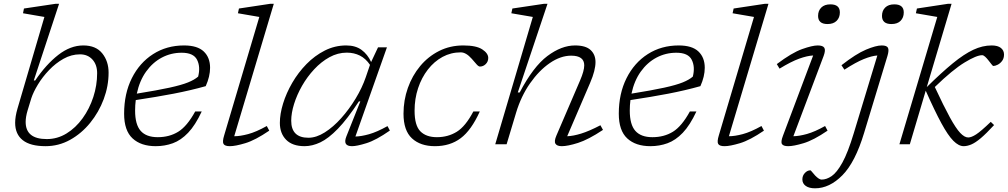

<svg xmlns="http://www.w3.org/2000/svg" viewBox="-20 -762 5322 1014"><path d="M214.5 -672.5Q205 -674 183.5 -677.8Q162 -681.5 139 -685.5Q116 -689.5 101.5 -692L106.5 -717L274 -742H292L158.5 -337H166Q223.5 -422 287.8 -472Q352 -522 420 -522Q486.5 -522 520 -480.2Q553.5 -438.5 553.5 -378.5Q553.5 -307.5 527.8 -238.5Q502 -169.5 456.2 -113.2Q410.5 -57 350.2 -23.5Q290 10 220.5 10Q140 10 100 -21.8Q60 -53.5 60 -113.5Q60 -146.5 72.5 -189ZM125.5 -178Q115.5 -144.5 115.5 -118Q115.5 -27.5 227 -27.5Q283 -27.5 331.5 -57.2Q380 -87 416.2 -137.2Q452.5 -187.5 472.8 -249.5Q493 -311.5 493 -375.5Q493 -420.5 468 -447.8Q443 -475 402.5 -475Q357 -475 315.2 -451.5Q273.5 -428 238.8 -391.5Q204 -355 180 -315.2Q156 -275.5 145.5 -243.5Z M1045.5 -173.5Q1011.5 -100.5 973.5 -60.8Q935.5 -21 892.8 -5.5Q850 10 802.5 10Q724.5 10 680 -31.2Q635.5 -72.5 635.5 -161.5Q635.5 -267.5 676.2 -349Q717 -430.5 788.5 -476.2Q860 -522 952 -522Q1022.5 -522 1056 -490.2Q1089.5 -458.5 1089.5 -404Q1089.5 -358.5 1066.5 -307Q986.5 -284.5 896.8 -267.2Q807 -250 697 -233.5Q693.5 -206.5 693.5 -178Q693.5 -104 723 -70.8Q752.5 -37.5 813 -37.5Q874.5 -37.5 921.2 -66.2Q968 -95 1011 -173.5ZM939.5 -483.5Q883 -483.5 834.5 -457.8Q786 -432 751.5 -383.8Q717 -335.5 702.5 -267.5Q811.5 -285 875.2 -299Q939 -313 973 -326.8Q1007 -340.5 1026.5 -357.5Q1039.5 -409 1020.8 -446.2Q1002 -483.5 939.5 -483.5Z M1349.5 -672.5Q1340.5 -674 1319 -677.8Q1297.5 -681.5 1274 -685.5Q1250.5 -689.5 1236.5 -692L1242 -717L1407.5 -742H1426L1217 -42.5Q1248.5 -42.5 1290.5 -53.8Q1332.5 -65 1389 -96.5L1402 -72Q1328 -21.5 1275.5 -5.8Q1223 10 1194 10Q1167.5 10 1160.5 -1.8Q1153.5 -13.5 1164 -47.5Z M1809.5 -42 1883 -226.5H1875.5Q1814.5 -133.5 1764.5 -82Q1714.5 -30.5 1671.8 -10.2Q1629 10 1588.5 10Q1524.5 10 1491.2 -23.8Q1458 -57.5 1458 -113Q1458 -160 1475 -215.2Q1492 -270.5 1523.5 -324.8Q1555 -379 1598.5 -423.5Q1642 -468 1695.2 -495Q1748.5 -522 1808.5 -522Q1857.5 -522 1889.5 -498.5Q1921.5 -475 1940 -434.5L1976.5 -512H2023.5L1857 -41Q1887.5 -41.5 1929.2 -53.2Q1971 -65 2026.5 -96L2039 -72.5Q1966 -21.5 1915.2 -5.8Q1864.5 10 1839 10Q1788.5 10 1809.5 -42ZM1518 -124.5Q1518 -34.5 1609 -34.5Q1650.5 -34.5 1695.2 -62.8Q1740 -91 1782 -138Q1824 -185 1858.2 -241.5Q1892.5 -298 1912 -355L1934 -419.5Q1911.5 -453 1880.5 -468.5Q1849.5 -484 1811.5 -484Q1764 -484 1720.2 -460Q1676.5 -436 1639.5 -396.2Q1602.5 -356.5 1575.2 -308.8Q1548 -261 1533 -212.8Q1518 -164.5 1518 -124.5Z M2413.5 -485.5Q2361.5 -485.5 2317.2 -461.5Q2273 -437.5 2239.8 -394.8Q2206.5 -352 2188 -296.2Q2169.5 -240.5 2169.5 -177.5Q2169.5 -99.5 2200 -68.5Q2230.5 -37.5 2287.5 -37.5Q2346 -37.5 2392.2 -66Q2438.5 -94.5 2480 -173.5H2514Q2469.5 -74.5 2413.2 -32.2Q2357 10 2277 10Q2200.5 10 2155.8 -31.2Q2111 -72.5 2111 -161.5Q2111 -232.5 2134 -297.5Q2157 -362.5 2199 -413Q2241 -463.5 2299 -492.8Q2357 -522 2427 -522Q2495.5 -522 2527 -501.2Q2558.5 -480.5 2558.5 -456Q2558.5 -436.5 2545.2 -423.5Q2532 -410.5 2514.5 -410.5Q2507.5 -410.5 2497.2 -422Q2487 -433.5 2471.5 -451.5Q2441.5 -485.5 2413.5 -485.5Z M2706 -168 2655.5 0H2595.5L2794 -672.5Q2785 -674 2763.2 -677.8Q2741.5 -681.5 2718.2 -685.5Q2695 -689.5 2680.5 -692L2686 -717L2853.5 -742H2871.5L2714.5 -273.5H2724.5Q2796.5 -410.5 2871 -466.2Q2945.5 -522 3017 -522Q3073 -522 3099 -498Q3125 -474 3125 -434Q3125 -413 3118.2 -386Q3111.5 -359 3096 -323L2975.5 -42.5Q3007 -43.5 3049.2 -56.5Q3091.5 -69.5 3151 -100.5L3164.5 -76Q3087 -24.5 3032.5 -7.2Q2978 10 2947 10Q2921.5 10 2913.5 -3Q2905.5 -16 2918.5 -46L3043.5 -337Q3065.5 -388 3065.5 -417Q3065.5 -468 2996.5 -468Q2940.5 -468 2883.5 -428.8Q2826.5 -389.5 2779.2 -321.8Q2732 -254 2706 -168Z M3658 -173.5Q3624 -100.5 3586 -60.8Q3548 -21 3505.2 -5.5Q3462.5 10 3415 10Q3337 10 3292.5 -31.2Q3248 -72.5 3248 -161.5Q3248 -267.5 3288.8 -349Q3329.5 -430.5 3401 -476.2Q3472.5 -522 3564.5 -522Q3635 -522 3668.5 -490.2Q3702 -458.5 3702 -404Q3702 -358.5 3679 -307Q3599 -284.5 3509.2 -267.2Q3419.5 -250 3309.5 -233.5Q3306 -206.5 3306 -178Q3306 -104 3335.5 -70.8Q3365 -37.5 3425.5 -37.5Q3487 -37.5 3533.8 -66.2Q3580.5 -95 3623.5 -173.5ZM3552 -483.5Q3495.5 -483.5 3447 -457.8Q3398.5 -432 3364 -383.8Q3329.5 -335.5 3315 -267.5Q3424 -285 3487.8 -299Q3551.5 -313 3585.5 -326.8Q3619.5 -340.5 3639 -357.5Q3652 -409 3633.2 -446.2Q3614.5 -483.5 3552 -483.5Z M3962 -672.5Q3953 -674 3931.5 -677.8Q3910 -681.5 3886.5 -685.5Q3863 -689.5 3849 -692L3854.5 -717L4020 -742H4038.5L3829.5 -42.5Q3861 -42.5 3903 -53.8Q3945 -65 4001.5 -96.5L4014.5 -72Q3940.5 -21.5 3888 -5.8Q3835.5 10 3806.5 10Q3780 10 3773 -1.8Q3766 -13.5 3776.5 -47.5Z M4300.5 -678Q4300.5 -705.5 4317.5 -722.2Q4334.5 -739 4365.5 -739Q4415.5 -739 4415.5 -696.5Q4415.5 -669 4398.5 -652Q4381.5 -635 4350.5 -635Q4300.5 -635 4300.5 -678ZM4115 -45 4274.5 -469Q4243 -467.5 4200.2 -452Q4157.5 -436.5 4097 -399.5L4082.5 -423.5Q4162 -483.5 4216.2 -502.8Q4270.5 -522 4298.5 -522Q4326 -522 4333.5 -509.5Q4341 -497 4330 -467L4170 -42.5Q4201 -43 4242 -54.5Q4283 -66 4337.5 -96.5L4350.5 -72Q4276.5 -21.5 4224 -5.8Q4171.5 10 4142.5 10Q4117 10 4109.8 -1.2Q4102.5 -12.5 4115 -45Z M4638 -678Q4638 -705.5 4655 -722.2Q4672 -739 4703 -739Q4753 -739 4753 -696.5Q4753 -669 4736.2 -652Q4719.5 -635 4688 -635Q4638 -635 4638 -678ZM4543.5 -60Q4497 94.5 4429 163.5Q4361 232.5 4284.5 232.5Q4253 232.5 4235.2 219.8Q4217.5 207 4217.5 185.5Q4217.5 165.5 4230.8 151.5Q4244 137.5 4260 137.5Q4262 137.5 4268.5 145.8Q4275 154 4285 165Q4306 186.5 4319 186.5Q4345 186.5 4372.2 168Q4399.5 149.5 4428.8 96.8Q4458 44 4489 -58.5L4613.5 -469Q4584 -467 4542.2 -450.2Q4500.5 -433.5 4439.5 -394L4424 -417.5Q4500.5 -477.5 4553.5 -499.8Q4606.5 -522 4636.5 -522Q4663 -522 4669.5 -509.8Q4676 -497.5 4667 -467Z M5005.5 -742 4874.5 -302Q4952.5 -379 5011.8 -427.5Q5071 -476 5120 -499Q5169 -522 5217 -522Q5249.5 -522 5266 -508.8Q5282.5 -495.5 5282.5 -474Q5282.5 -454 5272.5 -440.5Q5262.5 -427 5249 -420.2Q5235.5 -413.5 5226 -413.5Q5223 -413.5 5216 -423Q5209 -432.5 5200 -443.5Q5191.5 -454.5 5182.8 -462.5Q5174 -470.5 5167 -470.5Q5137.5 -470.5 5074.5 -432.2Q5011.5 -394 4917 -302.5Q4964.5 -200.5 4996.5 -142.2Q5028.5 -84 5051.2 -60Q5074 -36 5093.5 -36Q5110 -36 5135.2 -52.2Q5160.5 -68.5 5212.5 -118.5L5230 -101.5Q5188.5 -56.5 5159.8 -32.2Q5131 -8 5109.5 1Q5088 10 5069.5 10Q5043 10 5014.8 -18.5Q4986.5 -47 4951.5 -111.5Q4916.5 -176 4869 -283L4785 0H4730L4930 -672.5Q4921 -674 4899.5 -677.8Q4878 -681.5 4854.8 -685.5Q4831.5 -689.5 4817 -692L4822.5 -717L4987 -742Z"/></svg>

Font: Newsreader Caption Light
Style: Italic
Weight: 300
Italic angle: -17°
Designer: Hugues Gentile
Foundry: Production Type
Version: Version 1.001